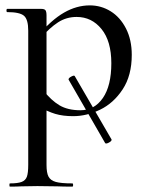

<svg xmlns="http://www.w3.org/2000/svg" viewBox="-20 -419 545 714"><path d="M235 -124Q235 -129 245.5 -134.5Q256 -140 258 -136L395 100V101Q395 106 384.5 111.5Q374 117 371 113L235 -123ZM17 263Q46 263 60.5 257.5Q75 252 80 238Q85 224 85 194V-305Q85 -347 69 -360.5Q53 -374 7 -374Q4 -374 4 -380Q4 -386 7 -386H133Q145 -386 149 -381Q153 -376 153 -361V194Q153 224 160.5 238Q168 252 187.5 257.5Q207 263 249 263Q252 263 252 269Q252 275 249 275Q214 275 194 274L119 273L59 274Q44 275 17 275Q15 275 15 269Q15 263 17 263ZM120 -25 142 -82Q170 -46 201 -27.5Q232 -9 279 -9Q331 -9 362.5 -54.5Q394 -100 394 -184Q394 -266 357.5 -311Q321 -356 265 -356Q227 -356 196 -336Q165 -316 131 -277L121 -286Q171 -345 218 -372Q265 -399 314 -399Q356 -399 391.5 -377Q427 -355 448.5 -313Q470 -271 470 -215Q470 -138 436 -86.5Q402 -35 352 -11Q302 13 252 13Q214 13 185.5 4.5Q157 -4 120 -25Z"/></svg>

Font: Cormorant Garamond Medium
Style: Regular
Weight: 500
Designer: Christian Thalmann (Catharsis Fonts)
Foundry: Catharsis Fonts
Version: Version 4.000